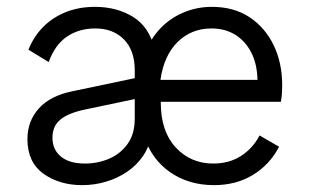

<svg xmlns="http://www.w3.org/2000/svg" viewBox="-20 -530 901 560"><path d="M220 10Q153 10 106.5 -23.5Q60 -57 60 -124Q60 -177 93.5 -214Q127 -251 192 -264L373 -302V-325Q373 -383 341.5 -415Q310 -447 258 -447Q210 -447 175 -423Q140 -399 122 -349L63 -385Q78 -423 105.5 -451Q133 -479 171.5 -494.5Q210 -510 257 -510Q321 -510 368.5 -480.5Q416 -451 431 -386L409 -389Q426 -427 454.5 -454Q483 -481 520 -495.5Q557 -510 598 -510Q662 -510 707.5 -480Q753 -450 778 -398.5Q803 -347 803 -282Q803 -266 802 -254Q801 -242 799 -233H449V-230Q449 -147 492.5 -100Q536 -53 602 -53Q649 -53 683.5 -75.5Q718 -98 737 -135L794 -102Q767 -50 718 -20Q669 10 604 10Q531 10 476.5 -27.5Q422 -65 399 -135L421 -141Q417 -105 398.5 -77Q380 -49 351.5 -29.5Q323 -10 289 0Q255 10 220 10ZM228 -53Q265 -53 298 -67Q331 -81 352 -110Q373 -139 373 -184V-241L230 -211Q181 -201 157 -182Q133 -163 133 -128Q133 -94 157.5 -73.5Q182 -53 228 -53ZM448 -297H731Q730 -344 712.5 -377.5Q695 -411 665.5 -429Q636 -447 597 -447Q538 -447 498 -407.5Q458 -368 448 -297Z"/></svg>

Font: Kantumruy Pro
Style: Regular
Weight: 400
Designer: Sovichet Tep
Foundry: Sovichet Tep
Version: Version 1.002